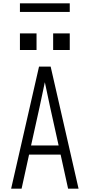

<svg xmlns="http://www.w3.org/2000/svg" viewBox="-20 -1136 540 1156"><path d="M47 0 215 -735H285L453 0H390L345 -205H155L110 0ZM333 -260 282 -490Q274 -528 266 -565.5Q258 -603 250 -641Q242 -603 234 -565.5Q226 -528 218 -490L167 -260ZM300 -835V-935H400V-835ZM100 -835V-935H200V-835ZM100 -1064V-1116H400V-1064Z"/></svg>

Font: Iosevka Fixed SS04 Light
Style: Regular
Weight: 300
Monospace: yes
Designer: Belleve Invis
Foundry: Belleve Invis
Version: Version 32.5.0